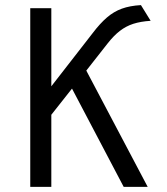

<svg xmlns="http://www.w3.org/2000/svg" viewBox="-20 -732 656 752"><path d="M98.5 0V-700H181V-394L343.5 -603Q372 -640.5 398.8 -663.5Q425.5 -686.5 457 -698Q488.5 -709.5 532 -712L570 -650.5Q531 -648 502.2 -638.8Q473.5 -629.5 449.8 -611.2Q426 -593 402 -562.5L318 -455.5L558.5 0H464.5L262 -385L181 -282.5V0Z"/></svg>

Font: Overpass Mono Light
Style: Regular
Weight: 400
Monospace: yes
Version: Version 4.000